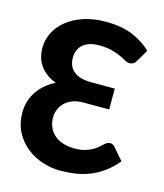

<svg xmlns="http://www.w3.org/2000/svg" viewBox="-102 -733 697 817"><g transform="rotate(15 246.5 -324.5)"><path d="M436.5 -532.7Q428.2 -518.6 420.2 -515.1Q412.1 -511.7 405.3 -511.7Q395.5 -511.7 384.8 -518.1Q374 -524.4 358.2 -531.7Q342.3 -539.1 319.1 -545.4Q295.9 -551.8 261.7 -551.8Q236.3 -551.8 218.3 -545.4Q200.2 -539.1 189 -528.3Q177.7 -517.6 172.4 -503.2Q167 -488.8 167 -473.1Q167 -433.6 192.9 -412.4Q218.8 -391.1 271 -391.1H373.5V-299.3H260.3Q231 -299.3 210.4 -290.8Q189.9 -282.2 176.8 -268.6Q163.6 -254.9 157.5 -238Q151.4 -221.2 151.4 -204.6Q151.4 -183.1 158.9 -164.3Q166.5 -145.5 181.6 -131.3Q196.8 -117.2 219.7 -108.9Q242.7 -100.6 272.9 -100.6Q299.3 -100.6 318.1 -106Q336.9 -111.3 350.8 -119.1Q364.7 -127 374.8 -136.2Q384.8 -145.5 394 -153.3Q398.9 -157.2 404.3 -159.7Q409.7 -162.1 415.5 -162.1Q419.9 -162.1 424.8 -160.2Q429.7 -158.2 433.6 -154.3L481 -99.6Q455.6 -68.4 427 -47.9Q398.4 -27.3 367.9 -15.4Q337.4 -3.4 304.9 1.5Q272.5 6.3 238.8 6.3Q200.2 6.3 161.4 -6.1Q122.6 -18.6 91.1 -43.2Q59.6 -67.9 39.8 -105.2Q20 -142.6 20 -192.4Q20 -219.2 27.6 -242.9Q35.2 -266.6 49.1 -286.6Q63 -306.6 82.3 -322.8Q101.6 -338.9 125 -350.1Q98.6 -359.4 80.6 -373.8Q62.5 -388.2 51.5 -405Q40.5 -421.9 35.6 -440.9Q30.8 -460 30.8 -479Q30.8 -513.7 46.6 -545.7Q62.5 -577.6 92.5 -602.3Q122.6 -627 166 -641.6Q209.5 -656.2 264.6 -656.2Q333 -656.2 381.6 -636.2Q430.2 -616.2 465.3 -582.5Z"/></g></svg>

Font: Carlito
Style: Bold
Weight: 700
Designer: Lukasz Dziedzic
Foundry: tyPoland Lukasz Dziedzic
Version: Version 1.104